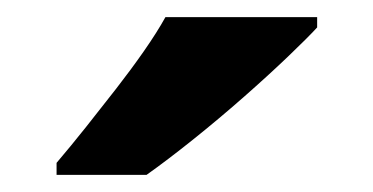

<svg xmlns="http://www.w3.org/2000/svg" viewBox="-20 -902 435 224"><path d="M46 -698V-712Q63 -732 80.5 -754Q98 -776 115.5 -798.5Q133 -821 148 -842.5Q163 -864 173 -882H350V-870Q339 -858 316 -836Q293 -814 264 -788.5Q235 -763 205 -739Q175 -715 151 -698Z"/></svg>

Font: Menbere
Style: Regular
Weight: 400
Designer: Aleme Tadesse
Foundry: Sorkin Type Co
Version: Version 1.000